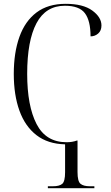

<svg xmlns="http://www.w3.org/2000/svg" viewBox="-20 -744 580 1003"><path d="M230 239V229H257Q290 229 305 216.5Q320 204 320 156V10Q230 8 170.5 -38Q111 -84 81.5 -166Q52 -248 52 -358Q52 -469 81.5 -551.5Q111 -634 171 -679Q231 -724 323 -724Q414 -724 462 -689Q510 -654 510 -611Q510 -584 493 -569Q476 -554 453 -554Q453 -636 423.5 -675Q394 -714 319 -714Q219 -714 170.5 -622.5Q122 -531 122 -358Q122 -191 171 -96Q220 -1 328 -1Q358 -1 382 -10H385V155Q385 203 400.5 216Q416 229 449 229H473V239Z"/></svg>

Font: Noto Serif Display SemiCondensed Light
Style: Regular
Weight: 300
Width: 4
Designer: Monotype Design Team
Foundry: Monotype Imaging Inc.
Version: Version 2.009